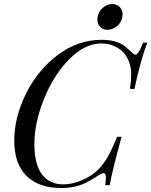

<svg xmlns="http://www.w3.org/2000/svg" viewBox="-20 -920 752 954"><path d="M631.8 -555.2Q631.8 -592.8 614.7 -627.9Q597.7 -663.1 562.5 -683.6Q527.3 -704.1 484.9 -704.1Q401.4 -704.1 324.2 -626Q247.1 -547.9 199.2 -429.7Q151.4 -311.5 150.9 -207Q150.4 -103.5 188.5 -53.7Q226.6 -3.9 293.9 -3.9Q337.9 -3.9 386.7 -24.4Q435.5 -44.9 466.8 -76.2Q497.1 -107.4 516.6 -142.6Q536.1 -177.2 562 -240.2H584Q538.6 -74.2 524.9 0H502.9Q505.9 -21.5 505.9 -40.5Q505.9 -59.6 494.1 -59.6Q486.3 -59.6 461.9 -43.9Q437.5 -28.3 413.1 -15.1Q357.4 14.2 284.2 14.2Q172.9 14.2 111.8 -45.9Q50.8 -106 50.8 -221.2Q50.8 -335.9 108.4 -453.1Q166 -570.3 266.6 -646.5Q367.2 -722.7 486.8 -722.2Q558.6 -721.7 598.6 -691.4Q615.2 -678.7 630.4 -663.6Q645 -648.4 651.4 -648.4Q668.9 -648.4 690.9 -708H711.9Q678.7 -621.6 647.9 -478H626Q631.8 -517.1 631.8 -555.2ZM539.6 -899.9Q561.5 -899.4 575.2 -884.8Q588.9 -870.1 588.9 -849.6Q588.9 -829.1 579.1 -811.5Q569.3 -793.9 551.8 -783.2Q534.2 -772.5 512.7 -772Q491.2 -772 477.5 -787.1Q463.9 -801.8 463.9 -822.3Q463.9 -842.8 473.6 -860.4Q483.4 -877.9 501 -888.7Q518.1 -899.9 539.6 -899.9Z"/></svg>

Font: PlayfairDisplay-Italic
Style: Italic
Weight: 400
Italic angle: -14°
Designer: Claus Eggers Sørensen
Foundry: Claus Eggers Sørensen
Version: Version 1.002;PS 001.002;hotconv 1.0.70;makeotf.lib2.5.58329